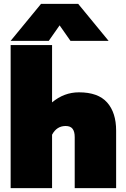

<svg xmlns="http://www.w3.org/2000/svg" viewBox="-20 -972 650 992"><path d="M192 -952H384L541 -761H344L288 -841L232 -761H35ZM35 -739H249V-443Q311 -495 388 -495Q487 -495 533.5 -442.5Q580 -390 580 -297V0H366V-264Q366 -292 355 -306.5Q344 -321 319 -321Q273 -321 249 -276V0H35Z"/></svg>

Font: Readiness Black
Style: Regular
Weight: 900
Designer: Katatrad Team
Foundry: CadsonDemak
Version: Version 1.00;April 23, 2019;FontCreator 11.5.0.2425 64-bit; 